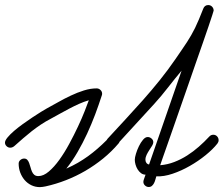

<svg xmlns="http://www.w3.org/2000/svg" viewBox="-67 -746 902 775"><path d="M529.3 -192.9Q537.6 -192.9 544.7 -186.8Q551.8 -180.7 551.8 -171.9Q551.8 -165.5 546.9 -157.7Q542 -149.9 535.9 -140.6Q529.8 -131.3 524.9 -121.3Q520 -111.3 520 -101.1Q520 -94.2 523.7 -88.9Q527.3 -83.5 534.7 -82L666 -460.9Q638.2 -427.7 611.3 -393.1Q584.5 -358.4 555.2 -326.2L415.5 -173.8Q413.6 -168.9 411.1 -166.5Q383.3 -133.8 349.4 -106.2Q315.4 -78.6 277.8 -56.6Q240.2 -34.7 199.5 -18.8Q158.7 -2.9 117.2 6.3Q111.3 7.3 105.7 8.3Q100.1 9.3 94.2 9.3Q75.2 9.3 59.3 1.5Q43.5 -6.3 32.2 -19.5Q21 -32.7 14.6 -49.8Q8.3 -66.9 8.3 -85.4Q8.3 -94.2 15.1 -100.1Q22 -106 30.3 -106Q38.6 -106 43.2 -100.8Q47.9 -95.7 50.8 -87.6Q53.7 -79.6 56.2 -70.6Q58.6 -61.5 62 -53.5Q65.4 -45.4 71.5 -40.3Q77.6 -35.2 87.9 -35.2Q108.4 -35.2 130.1 -53.7Q151.9 -72.3 172.6 -101.1Q193.4 -129.9 212.6 -165.5Q231.9 -201.2 247.8 -235.1Q263.7 -269 274.9 -297.6Q286.1 -326.2 291.5 -341.3Q271.5 -335.4 252 -326.7Q232.4 -317.9 213.4 -307.9Q194.3 -297.9 175.5 -287.4Q156.7 -276.9 138.7 -267.1Q117.2 -255.9 98.1 -243.2Q79.1 -230.5 61.3 -216.6Q43.5 -202.6 26.4 -187.7Q9.3 -172.9 -8.8 -156.7Q-16.6 -149.9 -25.9 -149.9Q-34.2 -149.9 -40.5 -156Q-46.9 -162.1 -46.9 -170.4Q-46.9 -178.7 -36.6 -191.2Q-26.4 -203.6 -10.3 -217.5Q5.9 -231.4 25.6 -245.6Q45.4 -259.8 64 -272.2Q82.5 -284.7 98.1 -294.2Q113.8 -303.7 121.6 -308.1Q142.6 -319.3 167.5 -333.5Q192.4 -347.7 218.8 -360.1Q245.1 -372.6 271.7 -380.9Q298.3 -389.2 323.2 -389.2Q332 -389.2 338.6 -382.8Q345.2 -376.5 345.2 -367.7Q345.2 -363.8 343.8 -360.4Q331.5 -322.3 316.9 -283.4Q302.2 -244.6 284.7 -206.5Q267.1 -168.5 246.3 -132.6Q225.6 -96.7 200.7 -65.4Q226.1 -76.7 247.6 -89.1Q269 -101.6 288.6 -115.7Q308.1 -129.9 326.4 -145.8Q344.7 -161.6 363.3 -180.2Q364.3 -182.1 367.2 -186Q402.8 -224.6 438.7 -263.4Q474.6 -302.2 509.8 -341.8Q544.9 -381.3 578.1 -422.6Q611.3 -463.9 641.1 -507.3Q655.8 -528.8 667.2 -545.4Q678.7 -562 688 -576.4Q697.3 -590.8 705.1 -604.5Q712.9 -618.2 720.5 -633.5Q728 -648.9 735.8 -667.5Q743.7 -686 753.4 -710.9Q755.9 -717.8 761 -721.7Q766.1 -725.6 773.4 -725.6Q782.7 -725.6 789.1 -719Q795.4 -712.4 795.4 -703.1Q795.4 -701.7 789.8 -684.8Q784.2 -668 774.7 -639.4Q765.1 -610.8 752 -573.5Q738.8 -536.1 724.1 -493.7Q709.5 -451.2 693.6 -405.8Q677.7 -360.4 662.6 -316.9Q647.5 -273.4 633.5 -233.4Q619.6 -193.4 608.4 -161.6Q597.2 -129.9 589.6 -108.2Q582 -86.4 579.6 -79.1Q608.9 -81.5 636.2 -92Q663.6 -102.5 688.5 -118.4Q713.4 -134.3 735.6 -153.8Q757.8 -173.3 777.3 -194.3Q784.2 -202.1 793.9 -202.1Q803.2 -202.1 809.3 -195.6Q815.4 -189 815.4 -180.2Q815.4 -172.9 810.5 -166.5Q792.5 -143.6 762.9 -119.6Q733.4 -95.7 699.2 -76.2Q665 -56.6 629.6 -44.7Q594.2 -32.7 564 -34.2Q562 -28.3 560.1 -20.8Q558.1 -13.2 554.7 -6.6Q551.3 0 546.1 4.4Q541 8.8 533.2 8.8Q524.9 8.8 518.3 2.7Q511.7 -3.4 511.7 -12.2Q511.7 -17.1 515.4 -26.6Q519 -36.1 520.5 -41Q510.3 -41 502.2 -47.1Q494.1 -53.2 488.5 -62.3Q482.9 -71.3 480 -81.8Q477.1 -92.3 477.1 -101.1Q477.1 -109.9 481.7 -125.2Q486.3 -140.6 493.7 -155.8Q501 -170.9 510.3 -181.9Q519.5 -192.9 529.3 -192.9Z"/></svg>

Font: Helvetia Verbundene
Style: Regular
Weight: 400
Designer: Peter Wiegel, original typeface by Carl Albert Fahrenwaldt 1901
Foundry: Peter Wiegel
Version: Version 2.000